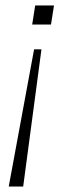

<svg xmlns="http://www.w3.org/2000/svg" viewBox="-20 -504 251 704"><path d="M12 180 105 -323H132L65 180ZM98 -414 109 -484H178L167 -414Z"/></svg>

Font: Nunito Sans 12pt ExtraLight 12pt ExtraLight
Style: Italic
Weight: 250
Italic angle: -9°
Version: Version 3.101;gftools[0.9.27]